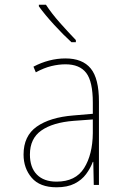

<svg xmlns="http://www.w3.org/2000/svg" viewBox="-20 -785 540 815"><path d="M220 10Q149 10 114.5 -30.5Q80 -71 80 -129Q80 -208 136 -247.5Q192 -287 292 -295L374 -302V-349Q374 -439 346 -475.5Q318 -512 258 -512Q229 -512 198 -504.5Q167 -497 132 -478L122 -502Q154 -519 188.5 -528Q223 -537 258 -537Q330 -537 365 -494.5Q400 -452 400 -354V0H378L376 -98H374Q364 -71 345.5 -46Q327 -21 296.5 -5.5Q266 10 220 10ZM220 -14Q301 -14 337 -71.5Q373 -129 374 -220V-278L292 -272Q204 -265 155.5 -231Q107 -197 107 -129Q107 -74 136.5 -44Q166 -14 220 -14ZM283 -606Q249 -637 210 -679.5Q171 -722 145 -758V-765H175Q199 -728 235 -687.5Q271 -647 302 -615V-606Z"/></svg>

Font: Noto Sans Mono ExtraCondensed Thin
Style: Regular
Weight: 100
Width: 2
Designer: Monotype Design Team
Foundry: Monotype Imaging Inc.
Version: Version 2.014; ttfautohint (v1.8.4.7-5d5b)